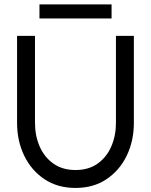

<svg xmlns="http://www.w3.org/2000/svg" viewBox="-20 -868 708 900"><path d="M334 13Q250 13 188.5 -28Q127 -69 93.5 -138.2Q60 -207.5 60 -292V-700H144V-292Q144 -231.5 166 -181.2Q188 -131 230.5 -101Q273 -71 334 -71Q395.5 -71 437.8 -101.2Q480 -131.5 501.8 -181.8Q523.5 -232 523.5 -292V-700H607.5V-292Q607.5 -207.5 574 -138.2Q540.5 -69 479.2 -28Q418 13 334 13ZM165 -847.5H503V-781.5H165Z"/></svg>

Font: Urbanist Medium
Style: Regular
Weight: 500
Designer: Corey Hu
Foundry: Corey Hu
Version: Version 1.321; ttfautohint (v1.8.4.7-5d5b)